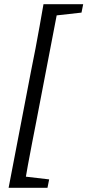

<svg xmlns="http://www.w3.org/2000/svg" viewBox="-20 -735 416 914"><path d="M21 159 128 -398Q139 -451 149 -504Q159 -557 168.5 -610Q178 -663 187 -715H260L153 -158Q143 -106 132.5 -53Q122 0 112.5 53Q103 106 94 159ZM65 159 76 104H86L214 119L206 159ZM224 -660 235 -715H376L368 -675L234 -660Z"/></svg>

Font: Source Serif 4
Style: Italic
Weight: 400
Italic angle: -12°
Designer: Frank Grießhammer
Foundry: Adobe Systems Incorporated
Version: Version 4.004;hotconv 1.0.116;makeotfexe 2.5.65601